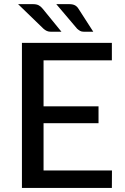

<svg xmlns="http://www.w3.org/2000/svg" viewBox="-20 -930 617 950"><path d="M534 -86.5 533.5 0H88.5V-718H533.5V-631.5H195.5V-404H467.5V-320.5H195.5V-86.5ZM322.5 -909.5Q340 -909.5 350.8 -903.8Q361.5 -898 368.5 -886.5L441.5 -773H395Q383.5 -773 376.5 -777Q369.5 -781 361.5 -788L258.5 -909.5ZM143.5 -909.5Q161 -909.5 172 -903.5Q183 -897.5 191.5 -886.5L284 -773H231.5Q220 -773 211.8 -776.8Q203.5 -780.5 195 -788L69.5 -909.5Z"/></svg>

Font: Lato 2
Style: Regular
Weight: 500
Designer: Lukasz Dziedzic with Adam Twardoch and Botio Nikoltchev
Foundry: tyPoland Lukasz Dziedzic
Version: Version 2.015; 2015-08-06; http://www.latofonts.com/